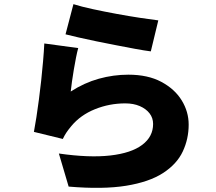

<svg xmlns="http://www.w3.org/2000/svg" viewBox="-20 -837 1040 923"><path d="M333 -817Q371 -805 426.5 -793Q482 -781 542 -770Q602 -759 655 -751Q708 -743 741 -739L705 -590Q674 -594 630.5 -602Q587 -610 538.5 -619.5Q490 -629 443 -638.5Q396 -648 357.5 -657Q319 -666 295 -672ZM356 -606Q351 -588 345.5 -560.5Q340 -533 335 -503Q330 -473 326 -445Q322 -417 320 -397Q385 -439 455 -458.5Q525 -478 597 -478Q691 -478 755.5 -443.5Q820 -409 853.5 -354.5Q887 -300 887 -238Q887 -169 858.5 -108.5Q830 -48 763.5 -5Q697 38 586 56Q475 74 310 60L263 -99Q409 -78 510 -89.5Q611 -101 663.5 -140.5Q716 -180 716 -241Q716 -270 699 -292Q682 -314 652 -327Q622 -340 582 -340Q506 -340 436.5 -312Q367 -284 323 -231Q308 -213 299 -199.5Q290 -186 282 -169L143 -203Q149 -234 155 -273.5Q161 -313 167 -358Q173 -403 178 -449.5Q183 -496 187 -542Q191 -588 193 -628Z"/></svg>

Font: Noto Sans SC Black
Style: Regular
Weight: 900
Designer: Ryoko NISHIZUKA  (kana, bopomofo & ideographs); Paul D. Hunt (Latin, Greek & Cyrillic); Sandoll Communications , Soo-you
Foundry: Adobe
Version: Version 2.004-H2;hotconv 1.0.118;makeotfexe 2.5.65603